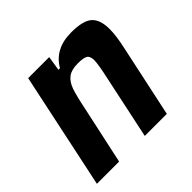

<svg xmlns="http://www.w3.org/2000/svg" viewBox="-135 -656 794 794"><g transform="rotate(-45 262.5 -259.0)"><path d="M116 -510H239L229 -446H238Q280 -518 376 -518Q445 -518 471.5 -494Q498 -470 498 -415Q498 -375 484 -313L417 0H288L347 -278Q361 -341 362 -368Q362 -393 349.5 -400.5Q337 -408 304 -408Q267 -408 247 -393Q227 -378 216.5 -348Q206 -318 193 -254L138 0H8Z"/></g></svg>

Font: Saira Semi Condensed SemiBold
Style: Italic
Weight: 600
Width: 4
Italic angle: -12°
Designer: Hector Gatti with collaboration of the Omnibus-Type team
Foundry: Omnibus-Type
Version: Version 1.001; ttfautohint (v1.8)